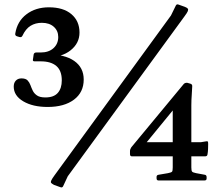

<svg xmlns="http://www.w3.org/2000/svg" viewBox="-20 -815 1009 867"><path d="M195 -332Q128 -332 85 -357.5Q42 -383 42 -424Q42 -441 51.5 -451Q61 -461 77 -461Q96 -461 104.5 -452Q113 -443 117.5 -430.5Q122 -418 128 -405.5Q134 -393 147 -384Q160 -375 185 -375Q223 -375 241 -395.5Q259 -416 259 -452Q259 -496 234.5 -517Q210 -538 164 -538H136Q126 -538 129 -548L132 -569Q134 -578 144 -578H164Q200 -578 221.5 -597.5Q243 -617 243 -648Q243 -676 223 -694Q203 -712 169 -712Q140 -712 118 -698.5Q96 -685 81 -653Q77 -645 67 -648L57 -651Q47 -654 49 -664Q58 -719 99.5 -750.5Q141 -782 201 -782Q266 -782 302.5 -751Q339 -720 339 -668Q339 -620 299 -588Q259 -556 192 -556V-570Q272 -570 315 -540Q358 -510 358 -456Q358 -398 314 -365Q270 -332 195 -332ZM774 -790Q778 -798 787 -794L815 -784Q825 -780 828 -776Q831 -772 828 -764.5Q825 -757 813 -741L286 -19L265 26Q261 34 252 30L224 20Q215 15 211.5 11.5Q208 8 211.5 0Q215 -8 226 -23L752 -745ZM696 0Q687 0 687 -10V-16Q687 -25 697 -26L738 -33Q754 -36 757 -40Q760 -44 760 -59V-347L800 -365L623 -149L610 -173H888L906 -176Q916 -178 918 -176.5Q920 -175 920 -165Q920 -155 919.5 -142Q919 -129 917 -118Q916 -109 906 -109H576Q567 -109 567 -119V-133Q567 -141 573 -150L810 -436Q816 -442 826 -441L840 -437Q849 -434 848 -425L846 -389Q845 -375 844.5 -363.5Q844 -352 844 -339V-59Q844 -44 847.5 -40Q851 -36 866 -33L904 -26Q913 -25 913 -15V-9Q913 0 903 0Z"/></svg>

Font: Hahmlet Medium
Style: Regular
Weight: 500
Version: Version 1.002